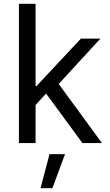

<svg xmlns="http://www.w3.org/2000/svg" viewBox="-20 -748 573 1004"><path d="M79 0H166V-199L221 -259L411 0H513L287 -309L505 -546H403L171 -298H166V-728H79ZM192 236H254L320 58H239Z"/></svg>

Font: Wafeq
Style: Regular
Weight: 400
Designer: Rasmus Andersson & Azza Alameddine
Foundry: Google & TypeTogether
Version: Version 3.000;FEAKit 1.0